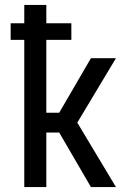

<svg xmlns="http://www.w3.org/2000/svg" viewBox="-20 -755 540 775"><path d="M78 0V-594H23V-661H78V-735H167V-661H268V-594H167V-300H219L347 -520H448L292 -260L448 0H347L219 -220H167V0Z"/></svg>

Font: Iosevka Medium
Style: Regular
Weight: 500
Monospace: yes
Designer: Belleve Invis
Foundry: Belleve Invis
Version: Version 32.5.0; ttfautohint (v1.8.4)